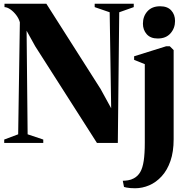

<svg xmlns="http://www.w3.org/2000/svg" viewBox="-20 -763 1010 1025"><path d="M2.5 0V-18L77 -46L86 -644Q80.5 -664 66.8 -682.2Q53 -700.5 36 -712.5Q19 -724.5 4 -725V-743H227.5L517 -288L573.5 -185L565.5 -697.5L485.5 -725V-743H694V-725L616.5 -697.5L609 0H497.5L168 -516L122 -599L127.5 -46L211 -18V0ZM701 242Q687 242 675.2 241Q663.5 240 654.8 238.2Q646 236.5 642 235L635.5 202Q647 202 663.5 199.5Q680 197 694.5 189Q716 177.5 728.8 155.5Q741.5 133.5 747.2 95.8Q753 58 753 -1V-420.5L696 -443.5V-462.5L867 -516H886.5L907 -495.5V-19.5Q907 47 890 96.2Q873 145.5 843.2 178Q813.5 210.5 776.8 226.2Q740 242 701 242ZM821.5 -557.5Q783.5 -557.5 763.2 -580.5Q743 -603.5 743 -636.5Q743 -676 767.2 -702.8Q791.5 -729.5 834.5 -729.5H835.5Q874 -729.5 894.2 -707.2Q914.5 -685 914.5 -651Q914.5 -612.5 890.2 -585Q866 -557.5 822.5 -557.5Z"/></svg>

Font: Merriweather 144pt ExtraBold
Style: Regular
Weight: 800
Version: Version 2.100